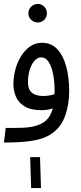

<svg xmlns="http://www.w3.org/2000/svg" viewBox="-20 -718 409 974"><path d="M0 5 9 -69Q29 -69 51.5 -69Q74 -69 97.5 -70Q121 -71 142.5 -75Q164 -79 182 -87Q210 -99 226.5 -121.5Q243 -144 250 -178.5Q257 -213 257 -259Q257 -303 249.5 -341.5Q242 -380 227 -403.5Q212 -427 187 -427Q171 -427 156 -411Q141 -395 131.5 -366.5Q122 -338 122 -300Q122 -273 132.5 -258Q143 -243 161 -237Q179 -231 200 -231Q220 -231 240 -235.5Q260 -240 274 -249L278 -186Q268 -176 252.5 -170Q237 -164 221 -161.5Q205 -159 191 -159Q137 -159 105.5 -178Q74 -197 61 -227Q48 -257 48 -289Q48 -328 58 -365.5Q68 -403 87.5 -434Q107 -465 133.5 -483Q160 -501 193 -501Q240 -501 270.5 -468.5Q301 -436 316 -380.5Q331 -325 331 -255Q331 -185 308.5 -125.5Q286 -66 233 -34Q211 -21 185.5 -13.5Q160 -6 130.5 -2Q101 2 68.5 3.5Q36 5 0 5ZM172 -604Q152 -604 138 -617.5Q124 -631 124 -650Q124 -670 138 -684Q152 -698 172 -698Q191 -698 204.5 -684Q218 -670 218 -651Q218 -631 204.5 -617.5Q191 -604 172 -604ZM138 236 133 79H183L188 236Z"/></svg>

Font: Noto Sans Arabic ExtraCondensed
Style: Regular
Weight: 400
Width: 2
Designer: Monotype Design Team, Nadine Chahine, Nizar Qandah and Khaled Hosny
Foundry: Monotype Imaging Inc.
Version: Version 2.012